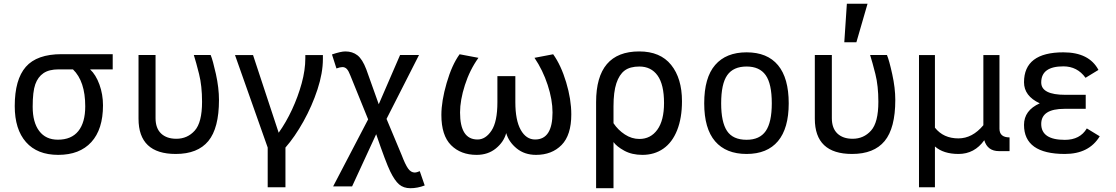

<svg xmlns="http://www.w3.org/2000/svg" viewBox="-20 -806 5951 1024"><path d="M290.5 20Q178.7 20 118.7 -48.1Q58.6 -116.2 58.6 -240.2Q58.6 -381.8 117.7 -449.5Q176.8 -517.1 308.6 -517.1H581.1V-436H460.4Q491.2 -407.7 510.3 -355.2Q529.3 -302.7 529.3 -244.1Q529.3 -116.2 467 -48.1Q404.8 20 290.5 20ZM288.6 -61Q360.8 -61 397.7 -106.9Q434.6 -152.8 434.6 -238.8Q434.6 -372.6 369.1 -436H292.5Q241.7 -436 211.9 -415.8Q182.1 -395.5 168.2 -356.4Q154.3 -317.4 154.3 -236.8Q154.3 -153.3 189.2 -107.2Q224.1 -61 288.6 -61Z M917.5 15.1Q718.8 15.1 718.8 -172.9V-512.7H809.6V-175.8Q809.6 -122.1 839.1 -94Q868.7 -65.9 920.4 -65.9Q979.5 -65.9 1018.6 -109.4Q1057.6 -152.8 1057.6 -263.2Q1057.6 -348.1 1041.7 -411.1Q1025.9 -474.1 1013.7 -512.7H1103.5Q1115.2 -484.9 1131.6 -410.9Q1147.9 -336.9 1147.9 -272.9Q1147.9 -122.6 1091.1 -53.7Q1034.2 15.1 917.5 15.1Z M1502.4 192.9H1407.7V-19L1233.4 -512.2H1329.6L1466.3 -98.1Q1505.4 -152.8 1537.4 -221.4Q1569.3 -290 1588.9 -361.3Q1608.4 -432.6 1608.4 -495.1V-512.2H1702.1V-491.2Q1702.1 -417 1673.3 -329.1Q1644.5 -241.2 1598.4 -158.4Q1552.2 -75.7 1502.4 -19Z M2168.9 197.8Q2132.3 197.8 2108.6 177.5Q2085 157.2 2061.3 108.6Q2037.6 60.1 1986.3 -90.3L1857.9 188H1756.8L1943.4 -169.4L1848.6 -403.3Q1839.4 -427.7 1829.8 -438Q1820.3 -448.2 1806.2 -448.2Q1793.9 -448.2 1774.4 -440.9L1750.5 -515.6Q1797.9 -531.7 1821.8 -531.7Q1859.9 -531.7 1886.5 -511Q1913.1 -490.2 1933.6 -436L2000 -250L2113.8 -512.7H2214.8L2041.5 -171.9L2122.6 22Q2141.1 70.8 2156.2 92.5Q2171.4 114.3 2192.9 114.3Q2200.7 114.3 2218.8 106.9L2245.1 183.1Q2206.5 197.8 2168.9 197.8Z M2838.9 20Q2777.8 20 2735.6 -14.4Q2693.4 -48.8 2679.7 -96.2Q2667 -48.8 2624.8 -14.4Q2582.5 20 2522 20Q2437.5 20 2385.7 -31.7Q2334 -83.5 2334 -192.9Q2334 -266.6 2362.1 -363.3Q2390.1 -460 2431.2 -516.6L2531.7 -497.6Q2485.4 -433.1 2459.5 -352.3Q2433.6 -271.5 2433.6 -206.1Q2433.6 -62 2526.9 -62Q2569.8 -62 2601.3 -109.4Q2632.8 -156.7 2632.8 -261.2V-399.9H2728.5V-261.2Q2728.5 -164.6 2757.3 -113.3Q2786.1 -62 2834 -62Q2926.8 -62 2926.8 -206.1Q2926.8 -273.9 2900.9 -353Q2875 -432.1 2830.6 -497.6L2930.2 -516.6Q2972.2 -458 2999.5 -367.2Q3026.9 -276.4 3026.9 -195.8Q3026.9 -85.4 2975.1 -32.7Q2923.3 20 2838.9 20Z M3252 197.8H3159.2V-261.2Q3159.2 -531.7 3389.2 -531.7Q3501.5 -531.7 3559.3 -460Q3617.2 -388.2 3617.2 -266.1Q3617.2 -176.3 3591.3 -111.3Q3565.4 -46.4 3517.8 -13.2Q3470.2 20 3406.2 20Q3350.1 20 3309.3 -2.4Q3268.6 -24.9 3252 -48.3ZM3390.1 -64.9Q3450.2 -64.9 3485.8 -114.3Q3521.5 -163.6 3521.5 -256.8Q3521.5 -355 3487.1 -403.1Q3452.6 -451.2 3390.1 -451.2Q3339.8 -451.2 3311.3 -429.7Q3282.7 -408.2 3267.3 -361.8Q3252 -315.4 3252 -238.8V-148.9Q3275.9 -112.8 3312.5 -88.9Q3349.1 -64.9 3390.1 -64.9Z M3961.9 15.1Q3852.1 15.1 3793.9 -52.5Q3735.8 -120.1 3735.8 -254.9Q3735.8 -392.1 3794.2 -459.5Q3852.5 -526.9 3961.9 -526.9Q4072.3 -526.9 4129.4 -458.3Q4186.5 -389.6 4186.5 -254.9Q4186.5 -121.6 4129.2 -53.2Q4071.8 15.1 3961.9 15.1ZM3961.9 -60.5Q4031.7 -60.5 4064 -107.2Q4096.2 -153.8 4096.2 -254.9Q4096.2 -359.4 4063.5 -405.3Q4030.8 -451.2 3961.9 -451.2Q3891.1 -451.2 3858.6 -405Q3826.2 -358.9 3826.2 -254.9Q3826.2 -154.8 3857.4 -107.7Q3888.7 -60.5 3961.9 -60.5Z M4524.4 15.1Q4325.7 15.1 4325.7 -172.9V-512.7H4416.5V-175.8Q4416.5 -122.1 4446 -94Q4475.6 -65.9 4527.3 -65.9Q4586.4 -65.9 4625.5 -109.4Q4664.6 -152.8 4664.6 -263.2Q4664.6 -348.1 4648.7 -411.1Q4632.8 -474.1 4620.6 -512.7H4710.4Q4722.2 -484.9 4738.5 -410.9Q4754.9 -336.9 4754.9 -272.9Q4754.9 -122.6 4698 -53.7Q4641.1 15.1 4524.4 15.1ZM4547.4 -580.6H4482.9L4496.6 -786.1H4606.9Z M4966.3 192.9H4881.3V-512.2H4966.3V-125Q5011.7 -67.9 5091.3 -67.9Q5166 -67.9 5224.6 -138.2V-512.2H5310.5V-119.6Q5310.5 -73.2 5364.3 -73.2V0H5308.1Q5246.6 0 5229.5 -58.1Q5177.2 15.1 5092.3 15.1Q5011.7 15.1 4966.3 -24.9Z M5659.2 15.1Q5441.4 15.1 5441.4 -140.1Q5441.4 -217.3 5525.4 -254.9Q5441.4 -293.9 5441.4 -367.2Q5441.4 -526.9 5651.4 -526.9Q5788.6 -526.9 5838.4 -433.1L5769.5 -391.1Q5725.6 -452.1 5651.4 -452.1Q5533.2 -452.1 5533.2 -366.2Q5533.2 -300.3 5662.1 -300.3H5770.5V-225.6H5657.2Q5533.2 -225.6 5533.2 -145Q5533.2 -60.1 5659.2 -60.1Q5740.2 -60.1 5776.4 -121.1L5845.2 -79.1Q5788.1 15.1 5659.2 15.1Z"/></svg>

Font: Cadman
Style: Regular
Weight: 400
Designer: Paul James MIller
Foundry: High-Logic / Made with FontCreator
Version: Version 2.114;March 28, 2021;FontCreator 13.0.0.2683 64-bit